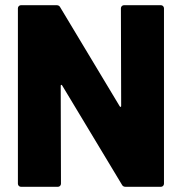

<svg xmlns="http://www.w3.org/2000/svg" viewBox="-20 -720 702 740"><path d="M446 -688Q446 -693 449.5 -696.5Q453 -700 458 -700H600Q605 -700 608.5 -696.5Q612 -693 612 -688V-12Q612 -7 608.5 -3.5Q605 0 600 0H464Q454 0 450 -8L220 -390Q218 -393 217 -393Q216 -393 215 -392.5Q214 -392 214 -388L215 -12Q215 -7 211.5 -3.5Q208 0 203 0H61Q56 0 52.5 -3.5Q49 -7 49 -12V-688Q49 -693 52.5 -696.5Q56 -700 61 -700H198Q208 -700 212 -692L441 -311Q443 -308 444 -308Q445 -308 446 -308.5Q447 -309 447 -313Z"/></svg>

Font: LinhAnh ExtBd
Style: Regular
Weight: 800
Designer: Jeremy Tribby
Foundry: Tribby Type
Version: Version 1.408